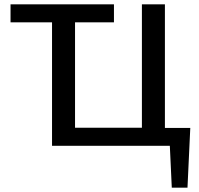

<svg xmlns="http://www.w3.org/2000/svg" viewBox="-20 -678 926 893"><path d="M29 -574V-658H510V-574ZM640 0V-658H747V0ZM255 0V-84H713V0ZM222 0V-658H329V0ZM733 0V-83H865L822 0ZM779 195 766 -83H865L852 195Z"/></svg>

Font: Ysabeau Office SemiBold
Style: Regular
Weight: 600
Designer: Christian Thalmann (Catharsis Fonts)
Version: Version 2.001;gftools[0.9.30]; featfreeze: tnum,lnum,ss02